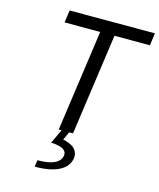

<svg xmlns="http://www.w3.org/2000/svg" viewBox="-136 -795 945 1141"><g transform="rotate(15 336.5 -225.0)"><path d="M286.1 0H269L356.9 -624H137.7L148.4 -700.2H673.3L662.6 -624H444.8L356.9 0H333L310.1 50.8Q314 51.3 320.8 52.7Q327.6 54.2 344.5 60.5Q361.3 66.9 373.5 75.7Q385.7 84.5 394.5 101.6Q403.3 118.7 400.4 140.1Q393.1 192.9 338.9 221.4Q284.7 250 188 250L193.8 209Q329.1 209 339.4 140.1Q341.3 125 332.3 113.8Q323.2 102.5 307.1 97.2Q291 91.8 275.6 89.4Q260.3 86.9 245.6 86.9Z"/></g></svg>

Font: Fivo Sans
Style: Italic
Weight: 400
Designer: Alexander Slobzheninov
Foundry: Alexander Slobzheninov
Version: 1.0